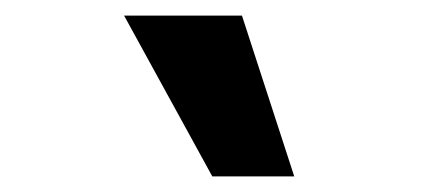

<svg xmlns="http://www.w3.org/2000/svg" viewBox="-20 -791 540 246"><path d="M252 -565 139 -771H290L357 -565Z"/></svg>

Font: Nunito Sans 7pt Expanded
Style: Bold Italic
Weight: 700
Width: 7
Italic angle: -9°
Designer: Vernon Adams
Foundry: Vernon Adams
Version: Version 3.101;gftools[0.9.27]